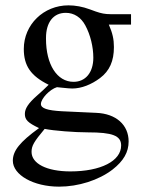

<svg xmlns="http://www.w3.org/2000/svg" viewBox="-20 -480 540 718"><path d="M433 64C433 122 357 161 243 161C155 161 98 132 98 88C98 65 107 50 147 2C181 9 260 15 309 15C400 15 433 27 433 64ZM152 -338C152 -397 180 -432 226 -432C257 -432 283 -415 299 -385C318 -350 329 -305 329 -264C329 -209 300 -174 255 -174C193 -174 152 -239 152 -335ZM470 -388V-427H393C373 -427 358 -430 338 -437L316 -445C289 -455 262 -460 236 -460C143 -460 69 -388 69 -297C69 -234 95 -196 162 -163C148 -149 134 -136 119 -123C86 -94 73 -74 73 -54C73 -32 84 -21 126 -1C54 51 28 84 28 121C28 174 105 218 201 218C273 218 349 194 401 154C442 122 461 89 461 49C461 -13 414 -55 340 -58L211 -64C157 -67 133 -75 133 -91C133 -111 166 -146 193 -154L212 -152C230 -150 244 -149 250 -149C285 -149 322 -164 354 -188C390 -215 406 -252 406 -304C406 -333 401 -356 387 -388Z"/></svg>

Font: XITS
Style: Regular
Weight: 400
Designer: MicroPress Inc., with final additions and corrections provided by Coen Hoffman, Elsevier (retired)
Version: Version 1.302